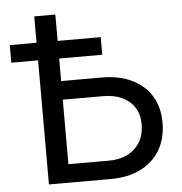

<svg xmlns="http://www.w3.org/2000/svg" viewBox="-52 -778 787 828"><g transform="rotate(-5 341.5 -364.0)"><path d="M193.8 -439.5H393.1Q468.8 -439.5 523.4 -413.1Q578.1 -386.7 607.9 -338.4Q637.7 -290 637.7 -223.6Q637.7 -154.8 608.2 -104.7Q578.6 -54.7 523.9 -27.3Q469.2 0 393.1 0H126.5V-727.5H217.8V-79.6H392.1Q463.4 -79.6 505.4 -118.7Q547.4 -157.7 547.4 -224.1Q547.4 -266.1 528.3 -296.1Q509.3 -326.2 474.6 -342.5Q439.9 -358.9 392.1 -358.9H193.8ZM10.7 -537.1V-613.3H404.3V-537.1Z"/></g></svg>

Font: Inter 20pt
Style: Regular
Weight: 400
Version: Version 4.001;git-66647c0bb